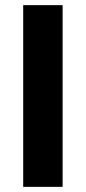

<svg xmlns="http://www.w3.org/2000/svg" viewBox="-20 -725 332 745"><path d="M70 0V-705H223V0Z"/></svg>

Font: Nunito Sans 11pt ExtraBold
Style: Regular
Weight: 800
Version: Version 3.101;gftools[0.9.27]